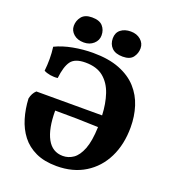

<svg xmlns="http://www.w3.org/2000/svg" viewBox="-156 -993 998 1117"><g transform="rotate(20 343.0 -435.0)"><path d="M322 7Q246 7 192.5 -18Q139 -43 105.5 -86.5Q72 -130 55 -187Q38 -244 35 -307Q42 -341 64 -361H471Q468 -433 448.5 -491Q429 -549 387.5 -583Q346 -617 276 -617Q211 -617 186.5 -583.5Q162 -550 154 -477Q132 -474 108 -478Q84 -482 68 -491Q72 -528 72 -565Q72 -602 67 -639Q114 -662 175.5 -673.5Q237 -685 298 -685Q395 -685 462.5 -658.5Q530 -632 571.5 -586Q613 -540 632 -480Q651 -420 651 -352Q651 -246 611 -165Q571 -84 497 -38.5Q423 7 322 7ZM205 -294Q205 -182 238 -121.5Q271 -61 336 -61Q371 -61 400.5 -81.5Q430 -102 449.5 -151.5Q469 -201 472 -289Q400 -292 338.5 -293Q277 -294 205 -294ZM466 -723Q421 -723 398.5 -745.5Q376 -768 376 -804Q376 -839 400 -858Q424 -877 462 -877Q499 -877 523.5 -856Q548 -835 548 -804Q548 -773 529.5 -748Q511 -723 466 -723ZM225 -723Q186 -723 162 -744Q138 -765 138 -795Q138 -827 158 -852Q178 -877 222 -877Q268 -877 288.5 -854Q309 -831 309 -797Q309 -766 285 -744.5Q261 -723 225 -723Z"/></g></svg>

Font: Vollkorn ExtraBold
Style: Regular
Weight: 800
Designer: Friedrich Althausen
Foundry: Friedrich Althausen
Version: Version 5.000; ttfautohint (v1.8.3)